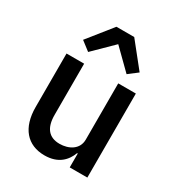

<svg xmlns="http://www.w3.org/2000/svg" viewBox="-186 -897 952 1029"><g transform="rotate(30 290.0 -383.0)"><path d="M233 -778 113 -628 169 -585 288 -702 407 -585 463 -628 343 -778ZM393 0H502V-520H393V-172C393 -111 338 -82 282 -82C215 -82 182 -124 182 -203V-520H73V-189C73 -61 136 12 243 12C329 12 370 -35 389 -86H393Z"/></g></svg>

Font: IBM Plex Thai Looped Medium
Style: Regular
Weight: 500
Designer: Mike Abbink, Paul van der Laan, Pieter van Rosmalen, Ben Mitchell, Mark Frömberg
Foundry: Bold Monday
Version: Version 1.0